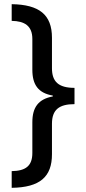

<svg xmlns="http://www.w3.org/2000/svg" viewBox="-20 -738 411 920"><path d="M36 82V162C172 160 229 109 229 1V-145C229 -212 263 -239 337 -239V-317C259 -317 229 -348 229 -411V-557C229 -668 168 -716 36 -718V-638C97 -637 135 -615 135 -551V-404C135 -331 164 -292 233 -280V-276C164 -263 135 -224 135 -152V-5C135 57 103 81 36 82Z"/></svg>

Font: Noto Sans Khmer UI Condensed Medium
Style: Regular
Weight: 500
Width: 3
Designer: Danh Hong and the Monotype Design Team
Foundry: Monotype Imaging Inc.
Version: Version 2.002